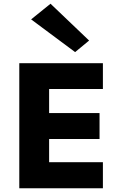

<svg xmlns="http://www.w3.org/2000/svg" viewBox="-20 -1010 652 1030"><path d="M83.5 0V-671H532V-532.5H243.5V-403.5H514V-264.5H243.5V-140H532V0ZM383 -730.5 147 -906 251 -990 458 -792.5Z"/></svg>

Font: Karla ExtraBold
Style: Regular
Weight: 800
Designer: Jonathan Pinhorn
Version: Version 2.001